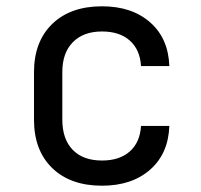

<svg xmlns="http://www.w3.org/2000/svg" viewBox="-20 -580 640 610"><path d="M88 -200V-350Q88 -448 146 -504Q204 -560 304 -560Q399 -560 457 -509Q515 -458 518 -370H428Q425 -422 392.5 -451Q360 -480 304 -480Q245 -480 211.5 -446Q178 -412 178 -351V-200Q178 -138 211 -104Q244 -70 304 -70Q360 -70 392.5 -99Q425 -128 428 -180H518Q515 -92 457 -41Q399 10 304 10Q204 10 146 -46Q88 -102 88 -200Z"/></svg>

Font: JetBrains Mono
Style: Regular
Weight: 400
Monospace: yes
Designer: Philipp Nurullin, Konstantin Bulenkov
Foundry: JetBrains
Version: Version 2.001;December 29, 2023;FontCreator 11.5.0.2427 32-b